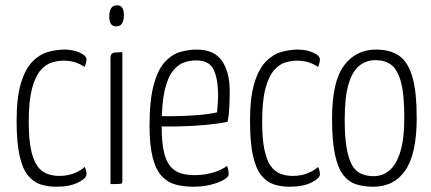

<svg xmlns="http://www.w3.org/2000/svg" viewBox="-20 -698 1636 728"><path d="M193 10Q160 10 133 1Q106 -8 85.5 -33.5Q65 -59 54 -108.5Q43 -158 43 -239Q43 -329 59.5 -383Q76 -437 103 -464.5Q130 -492 162 -501Q194 -510 224 -510Q257 -510 282.5 -498.5Q308 -487 308 -472Q308 -467 306 -459Q304 -451 301 -444Q289 -453 268.5 -460.5Q248 -468 221 -468Q200 -468 176.5 -461Q153 -454 133 -430.5Q113 -407 101 -360.5Q89 -314 89 -236Q89 -171 97.5 -131Q106 -91 121 -69.5Q136 -48 157.5 -39.5Q179 -31 205 -31Q238 -31 263.5 -42Q289 -53 301 -65Q305 -57 306.5 -50.5Q308 -44 308 -37Q308 -22 276 -6Q244 10 193 10Z M399 0V-477Q399 -489 403 -493.5Q407 -498 417 -499Q427 -500 444 -500V-12Q444 -6 442.5 -3.5Q441 -1 431.5 -0.5Q422 0 399 0ZM420 -598Q407 -598 400.5 -607.5Q394 -617 394 -638Q395 -657 402 -667.5Q409 -678 423 -678Q438 -678 444 -668Q450 -658 450 -638Q449 -618 442 -608Q435 -598 420 -598Z M712 10Q677 10 646.5 2Q616 -6 593.5 -30Q571 -54 559 -100.5Q547 -147 547 -222Q547 -319 563 -377Q579 -435 605.5 -463.5Q632 -492 663.5 -501Q695 -510 726 -510Q792 -510 821.5 -467.5Q851 -425 851 -352Q851 -322 849.5 -291.5Q848 -261 843 -236Q801 -228 755 -224Q709 -220 668.5 -219Q628 -218 602.5 -218.5Q577 -219 577 -219V-258Q577 -258 601 -257.5Q625 -257 660.5 -258Q696 -259 734.5 -262Q773 -265 803 -272Q805 -291 806 -308Q807 -325 807 -341Q806 -403 789 -436Q772 -469 723 -469Q701 -469 678.5 -461.5Q656 -454 636 -429.5Q616 -405 604.5 -355.5Q593 -306 593 -221Q593 -159 601.5 -122Q610 -85 627 -66Q644 -47 667 -40.5Q690 -34 718 -34Q753 -34 785.5 -43Q818 -52 841 -69Q844 -61 845.5 -52Q847 -43 847 -37Q847 -27 828 -16Q809 -5 778.5 2.5Q748 10 712 10Z M1078 10Q1045 10 1018 1Q991 -8 970.5 -33.5Q950 -59 939 -108.5Q928 -158 928 -239Q928 -329 944.5 -383Q961 -437 988 -464.5Q1015 -492 1047 -501Q1079 -510 1109 -510Q1142 -510 1167.5 -498.5Q1193 -487 1193 -472Q1193 -467 1191 -459Q1189 -451 1186 -444Q1174 -453 1153.5 -460.5Q1133 -468 1106 -468Q1085 -468 1061.5 -461Q1038 -454 1018 -430.5Q998 -407 986 -360.5Q974 -314 974 -236Q974 -171 982.5 -131Q991 -91 1006 -69.5Q1021 -48 1042.5 -39.5Q1064 -31 1090 -31Q1123 -31 1148.5 -42Q1174 -53 1186 -65Q1190 -57 1191.5 -50.5Q1193 -44 1193 -37Q1193 -22 1161 -6Q1129 10 1078 10Z M1395 10Q1360 10 1331 1Q1302 -8 1281.5 -34.5Q1261 -61 1250 -112.5Q1239 -164 1239 -249Q1239 -388 1284 -449Q1329 -510 1406 -510Q1458 -510 1492 -487.5Q1526 -465 1543 -408.5Q1560 -352 1560 -250Q1560 -116 1517.5 -53Q1475 10 1395 10ZM1396 -30Q1432 -30 1458 -53Q1484 -76 1498.5 -124.5Q1513 -173 1513 -252Q1513 -341 1500 -388Q1487 -435 1463 -452.5Q1439 -470 1404 -470Q1369 -470 1342.5 -449Q1316 -428 1301.5 -379Q1287 -330 1287 -244Q1287 -178 1294.5 -136Q1302 -94 1315.5 -71Q1329 -48 1350 -39Q1371 -30 1396 -30Z"/></svg>

Font: Yanone Kaffeesatz Light
Style: Regular
Weight: 300
Designer: Yanone (Cyrillic: Daniel Pouzeot, Huerta Tipografica, and Cyreal)
Foundry: Yanone
Version: Version 2.003